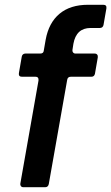

<svg xmlns="http://www.w3.org/2000/svg" viewBox="-20 -783 465 803"><path d="M184 -13Q181 0 169 0H78Q71 0 67.5 -4.5Q64 -9 65 -15L141 -446V-450Q141 -462 129 -462H72Q57 -462 59 -477L71 -546Q72 -552 76 -555.5Q80 -559 86 -559H148Q162 -559 163 -571L171 -617Q184 -688 229 -725.5Q274 -763 348 -763H412Q427 -763 425 -748L413 -679Q412 -673 408 -669.5Q404 -666 398 -666H359Q299 -666 287 -600L283 -574V-571Q283 -566 286.5 -562.5Q290 -559 295 -559H376Q383 -559 386.5 -554.5Q390 -550 389 -543L377 -474Q374 -462 362 -462H276Q263 -462 261 -449Z"/></svg>

Font: Open Sauce Two SemiBold Italic
Style: Regular
Weight: 600
Italic angle: -10°
Designer: Alfredo Marco Pradil
Foundry: Creative Sauce Fz LLC
Version: Version 1.477